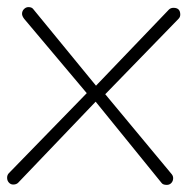

<svg xmlns="http://www.w3.org/2000/svg" viewBox="-36 -514 527 540"><path d="M433 6Q422 6 418 0L233 -228L15 0Q10 5 1 5Q-6 5 -11 -0.5Q-16 -6 -16 -14Q-16 -22 -11 -27L208 -252L32 -461Q26 -469 26 -475Q26 -483 31.5 -488.5Q37 -494 44 -494Q53 -494 57 -489L234 -273L439 -487Q444 -492 452 -492Q471 -492 471 -473Q471 -466 466 -461L260 -249L447 -24Q451 -19 451 -13Q451 -5 446 0.5Q441 6 433 6Z"/></svg>

Font: Comic Neue Light
Style: Regular
Weight: 300
Designer: Craig Rozynski
Foundry: Craig Rozynski
Version: Version 2.003